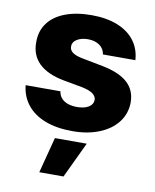

<svg xmlns="http://www.w3.org/2000/svg" viewBox="-85 -602 723 893"><g transform="rotate(10 276.5 -156.0)"><path d="M278.3 -423.8Q247.1 -423.8 226.3 -410.9Q205.6 -397.9 206.1 -377.9Q204.6 -343.8 266.6 -332L367.2 -312.5Q446.3 -296.9 485.1 -261.7Q523.9 -226.6 524.4 -168.9Q523.9 -115.7 492.9 -75.2Q461.9 -34.7 406.7 -12.5Q351.6 9.8 280.3 9.8Q205.6 9.8 151.1 -11.2Q96.7 -32.2 65.7 -71.3Q34.7 -110.4 29.3 -163.1H193.4Q197.8 -134.8 220.9 -119.6Q244.1 -104.5 281.2 -104.5Q315.4 -104.5 336.2 -116.9Q356.9 -129.4 357.4 -151.4Q356.4 -168.9 340.3 -180.4Q324.2 -191.9 290 -199.2L199.2 -215.8Q121.1 -230.5 81.5 -269.3Q42 -308.1 43 -369.1Q42.5 -421.4 70.6 -459.2Q98.6 -497.1 151.4 -517.1Q204.1 -537.1 275.4 -537.1Q346.2 -537.1 398.2 -516.4Q450.2 -495.6 479.2 -457.3Q508.3 -418.9 511.7 -366.2H358.4Q355 -392.6 333.3 -408.2Q311.5 -423.8 278.3 -423.8ZM206.1 55.7H356.4L276.4 224.6H162.1Z"/></g></svg>

Font: Pretendard GOV ExtraBold
Style: Regular
Weight: 800
Designer: Base glyphs from Inter by Rasmus Andersson; Hangeul glyphs from Noto Sans CJK(Source Han Sans) by Jang Soo-young and Kan
Foundry: Kil Hyung-jin
Version: Version 1.309